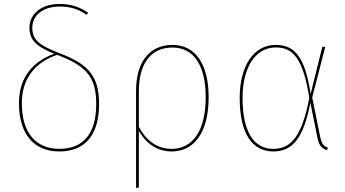

<svg xmlns="http://www.w3.org/2000/svg" viewBox="-20 -755 1743 969"><path d="M282.7 -485.7C174.6 -527 143 -555.6 143 -615.6C143 -676.9 196 -722 281.1 -722C336.1 -722 374.7 -708.9 416.6 -680.6L425.4 -690.1C381.6 -720.3 338.3 -735.1 279.9 -735.1C187.7 -735.1 128.6 -683.4 128.6 -616C128.6 -553.1 163.4 -519.8 254.1 -483.8C148.1 -446 75.7 -366.5 75.7 -234.3C75.7 -75.3 153.9 9.4 279.4 9.4C404.3 9.4 480 -67.7 480 -230.4C480 -372.4 424.4 -431.6 282.7 -485.7ZM279.4 -3.7C163 -3.7 90.1 -82.7 90.1 -234.3C90.1 -367.9 168 -444 268.3 -478.3C416.2 -421.9 465.6 -366.7 465.6 -230.4C465.6 -75.1 396.4 -3.7 279.4 -3.7Z M850.4 -528.3C727.3 -528.3 666.7 -432.3 666.7 -298.1V193.9L680.7 191.3V-94.2C716.5 -32.1 772.2 9.4 847.1 9.4C956.4 9.4 1033 -82.1 1033 -264C1033 -427.6 968.7 -528.3 850.4 -528.3ZM846.7 -3.7C773.2 -3.7 718.5 -44.8 680.7 -114.7V-296.4C680.7 -428.3 737.7 -515.1 850 -515.1C959.6 -515.1 1018.1 -423.1 1018.1 -264C1018.1 -90 948.6 -3.7 846.7 -3.7Z M1370.9 -528.3C1258.3 -528.3 1189.7 -419.4 1189.7 -260.7C1189.7 -80.7 1252.8 9.4 1359.3 9.4C1456.3 9.4 1511.8 -57.6 1546.4 -236.7L1581.8 -60.8C1591.3 -14.1 1607.6 -4.7 1630.1 2.9L1634.8 -9.8C1616.6 -16.6 1603.4 -25.4 1595.8 -65.1L1555.7 -263L1621.4 -518.3H1606.6L1547.7 -281.1C1518.6 -470.4 1466.3 -528.3 1370.9 -528.3ZM1371.3 -515.6C1462.3 -515.6 1509.3 -456 1541 -261.7C1503.9 -66.3 1448.4 -3.7 1359.3 -3.7C1262.9 -3.7 1204.1 -86.7 1204.1 -260.7C1204.1 -418.6 1271.9 -515.6 1371.3 -515.6Z"/></svg>

Font: Fira Sans Hair
Style: Regular
Weight: 100
Designer: bBox Type GmbH & Carrois Corporate GbR & Edenspiekermann AG
Foundry: bBox Type GmbH & Carrois Corporate GbR & Edenspiekermann AG
Version: Version 4.300;PS 004.300;hotconv 1.0.88;makeotf.lib2.5.64775